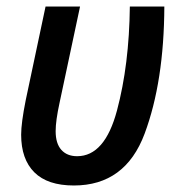

<svg xmlns="http://www.w3.org/2000/svg" viewBox="-20 -561 555 590"><path d="M45 -147Q45 -183 59 -253L120 -541H226L163 -245Q151 -190 151 -158Q151 -120 168.5 -100.5Q186 -81 217 -81Q302 -81 339.5 -221.5Q377 -362 379 -541H485Q484 -310 424.5 -150.5Q365 9 207 9Q126 9 85.5 -31.5Q45 -72 45 -147Z"/></svg>

Font: Noto Sans UI NarrowMedium
Style: Italic
Weight: 500
Width: 4
Italic angle: -12°
Designer: Monotype Design Team
Foundry: Monotype Imaging Inc.
Version: Version 1.001